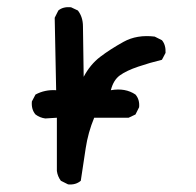

<svg xmlns="http://www.w3.org/2000/svg" viewBox="-20 -508 540 530"><path d="M168 1 148 -9Q139 -21 137 -36V-183L105 -181Q90 -183 78 -192Q66 -206 68 -228L78 -247Q104 -261 135 -259L131 -459L141 -479Q154 -490 176 -488L195 -479Q209 -461 209 -435L211 -296Q229 -330 256.5 -351Q284 -372 321 -392.5Q358 -413 407 -407L427 -397Q438 -384 437 -362L427 -343Q394 -335 361.5 -324Q329 -313 311 -300Q293 -287 286 -259Q326 -266 354 -247Q366 -233 364 -212L354 -192L335 -183H240Q223 -142 216.5 -98.5Q210 -55 203 -9Q189 3 168 1Z"/></svg>

Font: Kosefont JP
Style: Regular
Weight: 400
Designer: Nozomi Seto 瀬戸のぞみ
Version: Version 3.00;June 19, 2020